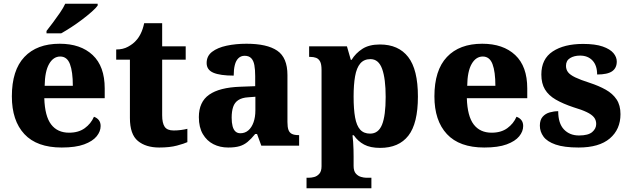

<svg xmlns="http://www.w3.org/2000/svg" viewBox="-20 -786 3400 1036"><path d="M313 10Q179 10 111.5 -62.5Q44 -135 44 -266Q44 -407 111.5 -478.5Q179 -550 302 -550Q415 -550 480 -489Q545 -428 545 -309V-256H219Q222 -159 256 -114.5Q290 -70 353 -70Q404 -70 437.5 -94.5Q471 -119 487 -156Q504 -150 513.5 -137.5Q523 -125 523 -106Q523 -77 501.5 -50.5Q480 -24 434 -7Q388 10 313 10ZM373 -323Q373 -399 357.5 -440Q342 -481 305 -481Q268 -481 245 -441Q222 -401 221 -323ZM231 -619Q246 -638 265.5 -664Q285 -690 303.5 -717Q322 -744 332 -766H507V-756Q498 -743 475.5 -723Q453 -703 424 -681Q395 -659 365 -639.5Q335 -620 310 -606H231Z M839 10Q767 10 724 -25.5Q681 -61 681 -149V-464H607V-519Q644 -519 671 -534Q698 -549 712 -565Q727 -580 739 -604Q751 -628 758 -661H855V-536H982V-464H855V-164Q855 -122 868.5 -102Q882 -82 917 -82Q937 -82 956 -84.5Q975 -87 991 -91V-19Q974 -11 935 -0.5Q896 10 839 10Z M1211 10Q1167 10 1131.5 -8Q1096 -26 1074.5 -62.5Q1053 -99 1053 -154Q1053 -236 1108.5 -275Q1164 -314 1276 -318L1357 -321V-375Q1357 -410 1352.5 -434.5Q1348 -459 1335.5 -472Q1323 -485 1300 -485Q1280 -485 1266.5 -472Q1253 -459 1247 -435Q1241 -411 1241 -378Q1168 -378 1131.5 -393.5Q1095 -409 1095 -446Q1095 -484 1124.5 -506.5Q1154 -529 1203 -539.5Q1252 -550 1310 -550Q1421 -550 1476 -512.5Q1531 -475 1531 -381V-128Q1531 -100 1536.5 -85Q1542 -70 1555 -63.5Q1568 -57 1590 -57H1594V0H1390L1367 -63H1357Q1335 -36 1315.5 -20Q1296 -4 1272 3Q1248 10 1211 10ZM1277 -67Q1302 -67 1320 -82.5Q1338 -98 1348 -126Q1358 -154 1358 -191V-264L1319 -261Q1286 -259 1266 -246Q1246 -233 1238 -209Q1230 -185 1230 -151Q1230 -124 1235 -105Q1240 -86 1250.5 -76.5Q1261 -67 1277 -67Z M1634 230V173H1648Q1660 173 1675.5 169Q1691 165 1703 151.5Q1715 138 1715 111V-408Q1715 -440 1707 -454.5Q1699 -469 1685.5 -474Q1672 -479 1654 -479H1648V-536H1852L1873 -463H1877Q1899 -499 1935.5 -522.5Q1972 -546 2030 -546Q2130 -546 2182.5 -478.5Q2235 -411 2235 -265Q2235 -120 2183.5 -54Q2132 12 2031 12Q1978 12 1944.5 -6Q1911 -24 1889 -56H1882Q1884 -41 1885.5 -20Q1887 1 1887.5 21.5Q1888 42 1888 59V109Q1888 137 1900 150.5Q1912 164 1928 168.5Q1944 173 1955 173H1984V230ZM1977 -65Q2022 -65 2041.5 -113.5Q2061 -162 2061 -263Q2061 -361 2042 -414Q2023 -467 1979 -467Q1944 -467 1924 -443.5Q1904 -420 1896 -374.5Q1888 -329 1888 -265Q1888 -197 1896 -152.5Q1904 -108 1923.5 -86.5Q1943 -65 1977 -65Z M2593 10Q2459 10 2391.5 -62.5Q2324 -135 2324 -266Q2324 -407 2391.5 -478.5Q2459 -550 2582 -550Q2695 -550 2760 -489Q2825 -428 2825 -309V-256H2499Q2502 -159 2536 -114.5Q2570 -70 2633 -70Q2684 -70 2717.5 -94.5Q2751 -119 2767 -156Q2784 -150 2793.5 -137.5Q2803 -125 2803 -106Q2803 -77 2781.5 -50.5Q2760 -24 2714 -7Q2668 10 2593 10ZM2653 -323Q2653 -399 2637.5 -440Q2622 -481 2585 -481Q2548 -481 2525 -441Q2502 -401 2501 -323Z M3102 10Q3024 10 2978 -6Q2932 -22 2912.5 -49Q2893 -76 2893 -108Q2893 -139 2908 -156Q2923 -173 2946 -179.5Q2969 -186 2992 -186Q2992 -120 3023 -87.5Q3054 -55 3104 -55Q3154 -55 3175.5 -73.5Q3197 -92 3197 -117Q3197 -138 3185 -153Q3173 -168 3146 -181Q3119 -194 3075 -207Q3018 -226 2979 -248.5Q2940 -271 2920.5 -303.5Q2901 -336 2901 -384Q2901 -468 2962.5 -508.5Q3024 -549 3126 -549Q3192 -549 3232 -535Q3272 -521 3290 -499.5Q3308 -478 3308 -454Q3308 -419 3283 -401.5Q3258 -384 3202 -384Q3202 -433 3177 -459.5Q3152 -486 3110 -486Q3078 -486 3056 -472.5Q3034 -459 3034 -431Q3034 -411 3045 -396.5Q3056 -382 3084 -368.5Q3112 -355 3162 -339Q3211 -323 3248.5 -302Q3286 -281 3307 -249.5Q3328 -218 3328 -170Q3328 -88 3270.5 -39Q3213 10 3102 10Z"/></svg>

Font: Noto Serif Tibetan ExtraBold
Style: Regular
Weight: 800
Version: Version 2.103